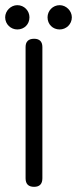

<svg xmlns="http://www.w3.org/2000/svg" viewBox="-44 -717 298 743"><path d="M120 -535C120 -556 109 -567 88 -567C66 -567 55 -556 55 -535V-27C55 -5 66 6 88 6C109 6 120 -5 120 -27ZM234 -650C234 -675 212 -697 187 -697C160 -697 140 -675 140 -650C140 -623 160 -603 187 -603C212 -603 234 -623 234 -650ZM70 -650C70 -675 50 -697 23 -697C-2 -697 -24 -675 -24 -650C-24 -623 -2 -603 23 -603C50 -603 70 -623 70 -650Z"/></svg>

Font: GFS Philostratos
Style: Regular
Weight: 400
Designer: George D. Matthiopoulos
Foundry: George D. Matthiopoulos
Version: Version 1.000